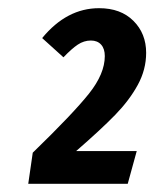

<svg xmlns="http://www.w3.org/2000/svg" viewBox="-20 -770 377 469"><path d="M337 -641Q337 -600 316.5 -562.5Q296 -525 261.5 -489.5Q227 -454 166 -401H314L292 -321H49L60 -397Q159 -493 197.5 -541.5Q236 -590 236 -633Q236 -651 227 -661Q218 -671 202 -671Q185 -671 170 -661Q155 -651 135 -630L83 -677Q143 -750 222 -750Q275 -750 306 -719Q337 -688 337 -641Z"/></svg>

Font: Fira Sans Extra Condensed SemiBold
Style: Italic
Weight: 600
Width: 3
Italic angle: -8°
Designer: Carrois Corporate & Edenspiekermann AG
Foundry: Carrois Corporate GbR & Edenspiekermann AG
Version: Version 4.203